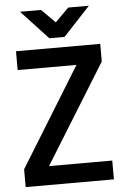

<svg xmlns="http://www.w3.org/2000/svg" viewBox="-59 -930 617 956"><g transform="rotate(-5 250.0 -452.0)"><path d="M471 -110V-16H30V-105L335 -600H41V-694H462V-606L155 -110ZM212 -744 78 -888H183L251 -820L319 -888H422L288 -744Z"/></g></svg>

Font: D2Coding ligature
Style: Bold
Weight: 700
Monospace: yes
Designer: Yong-Rak Park; Jeong-Hwan Yoon; Sang-Min Lee;
Foundry: NHN Corporation
Version: Version 1.3.2; Build 20180524